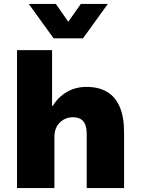

<svg xmlns="http://www.w3.org/2000/svg" viewBox="-20 -961 720 981"><path d="M67 0V-705H246V-420H250Q276 -464 320.5 -490.5Q365 -517 423 -517Q484 -517 526.5 -492Q569 -467 591.5 -415.5Q614 -364 614 -283V0H423V-276Q423 -307 415 -325.5Q407 -344 391.5 -353Q376 -362 352 -362Q326 -362 304.5 -349.5Q283 -337 270.5 -315Q258 -293 258 -263V0ZM254 -765 127 -941H265L329 -850L393 -941H531L404 -765Z"/></svg>

Font: Nunito Sans 7pt Black
Style: Regular
Weight: 900
Designer: Vernon Adams
Foundry: Vernon Adams
Version: Version 3.101;gftools[0.9.27]